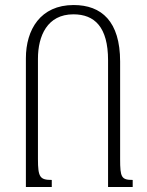

<svg xmlns="http://www.w3.org/2000/svg" viewBox="-20 -744 583 764"><path d="M186 0V-28C139 -28 131 -39 131 -111V-510C131 -601 168 -687 272 -687C356 -687 410 -637 410 -504V0H508V-28C463 -28 458 -39 458 -110V-499C458 -659 384 -724 273 -724C141 -724 83 -626 83 -512V0Z"/></svg>

Font: Noto Serif Armenian ExtraCondensed Light
Style: Regular
Weight: 300
Width: 2
Designer: Monotype Design Team
Foundry: Monotype Imaging Inc.
Version: Version 2.008